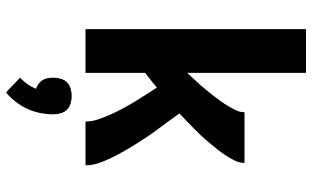

<svg xmlns="http://www.w3.org/2000/svg" viewBox="-220 -555 1040 640"><g transform="rotate(90 300.0 -235.0)"><path d="M77 0V-735H223V-339Q233 -350 243 -360.5Q253 -371 262.5 -382Q272 -393 281.5 -404.5Q291 -416 300 -427.5Q309 -439 317.5 -451Q326 -463 333.5 -475.5Q341 -488 347.5 -501.5Q354 -515 354 -530H523Q523 -513 515 -497Q507 -481 497.5 -466.5Q488 -452 477 -438.5Q466 -425 455 -411.5Q444 -398 432 -385.5Q420 -373 407.5 -360.5Q395 -348 382.5 -336Q370 -324 358 -313Q371 -295 384.5 -276.5Q398 -258 411.5 -240Q425 -222 437.5 -203Q450 -184 462 -165Q474 -146 485 -126.5Q496 -107 506 -86.5Q516 -66 523.5 -44.5Q531 -23 531 0H385Q385 -22 377.5 -43.5Q370 -65 361 -85Q352 -105 341.5 -124.5Q331 -144 319.5 -163Q308 -182 296 -200.5Q284 -219 272 -238Q260 -228 247.5 -218Q235 -208 223 -199V0ZM288 265 239 218Q251 207 260.5 193.5Q270 180 276 165Q267 162 259.5 156.5Q252 151 247 143Q242 135 240.5 125.5Q239 116 239 107Q239 95 242.5 82.5Q246 70 254.5 61.5Q263 53 275.5 49.5Q288 46 300 46Q312 46 324.5 49.5Q337 53 345.5 61.5Q354 70 357.5 82.5Q361 95 361 107Q361 130 356.5 152Q352 174 342.5 194.5Q333 215 319 233Q305 251 288 265Z"/></g></svg>

Font: Iosevka Curly Heavy Extended
Style: Regular
Weight: 900
Width: 7
Monospace: yes
Designer: Belleve Invis
Foundry: Belleve Invis
Version: Version 11.1.0; ttfautohint (v1.8.3)